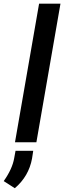

<svg xmlns="http://www.w3.org/2000/svg" viewBox="-66 -770 347 1039"><path d="M261.2 -750H145.5L15.1 0H130.9ZM14.2 248.5C64.5 205.6 95.7 151.9 107.4 87.9L113.8 45.9H18.1L10.7 86.4C3.9 125.5 -15.1 166.5 -45.9 210Z"/></svg>

Font: Roboto Medium
Style: Italic
Weight: 500
Italic angle: -12°
Designer: Google
Version: Version 2.137; 2017